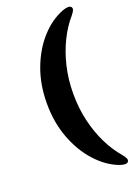

<svg xmlns="http://www.w3.org/2000/svg" viewBox="-163 -805 708 1000"><g transform="rotate(-20 191.0 -304.5)"><path d="M74.5 -305Q74.5 -410 107.5 -497.5Q140.5 -585 195.8 -646Q251 -707 318 -733Q356.5 -747 367 -733.5Q372.5 -726.5 369 -716.8Q365.5 -707 351 -689.5Q314 -647 284.5 -587.5Q255 -528 238 -456.5Q221 -385 221 -305Q221 -225 238 -153.2Q255 -81.5 284.5 -22.2Q314 37 351 79.5Q365.5 97 369 106.8Q372.5 116.5 367 124Q356.5 137.5 318 123.5Q251 97.5 195.8 36.2Q140.5 -25 107.5 -112.2Q74.5 -199.5 74.5 -305Z"/></g></svg>

Font: Fraunces
Style: Bold
Weight: 700
Version: Version 1.000;[b76b70a41]